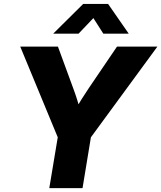

<svg xmlns="http://www.w3.org/2000/svg" viewBox="-20 -967 829 987"><path d="M233.4 0 276.9 -261.2 84 -727.5H277.8L356.4 -513.2Q367.2 -484.4 376.2 -455.8Q385.3 -427.2 394 -396H362.8Q380.9 -427.2 398.9 -456.1Q417 -484.9 436 -513.2L581.5 -727.5H789.1L447.3 -261.2L404.3 0ZM383.8 -793.9H254.4V-794.9L407.7 -946.8H535.6L641.1 -794.9V-793.9H511.2L460 -874Z"/></svg>

Font: Inter 28pt ExtraBold
Style: Italic
Weight: 800
Italic angle: -9.3988°
Designer: Rasmus Andersson
Foundry: rsms
Version: Version 4.001;git-66647c0bb